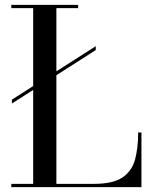

<svg xmlns="http://www.w3.org/2000/svg" viewBox="-20 -770 632 790"><path d="M29 -360 116.5 -416V-736.5H26.5V-750H301.5V-736.5H212V-476.5L374 -580V-564L212 -460.5V-13.5H366.5Q445 -13.5 484 -40Q523 -66.5 535.8 -114Q548.5 -161.5 548.5 -225H562V0H26.5V-13.5H116.5V-400L29 -344Z"/></svg>

Font: Bodoni* 16
Style: Regular
Weight: 400
Version: Version 2.2